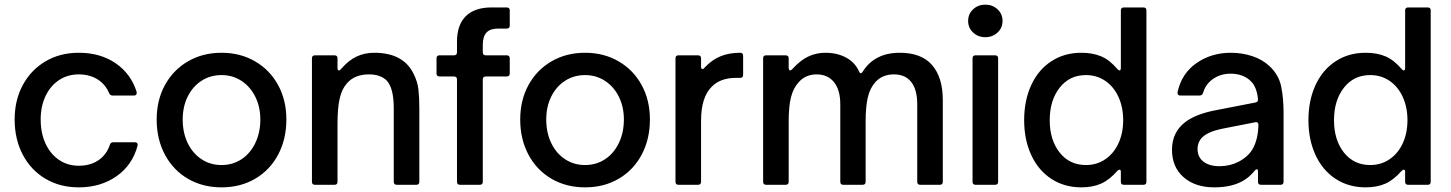

<svg xmlns="http://www.w3.org/2000/svg" viewBox="-20 -795 6242 826"><path d="M43 -281Q43 -364 78 -429Q113 -494 175.5 -531Q238 -568 319 -568Q412 -568 478 -522.5Q544 -477 568 -399V-395Q568 -384 556 -384H464Q454 -384 449 -395Q433 -433 399 -454Q365 -475 319 -475Q271 -475 234 -450.5Q197 -426 176 -382Q155 -338 155 -281Q155 -222 176 -177Q197 -132 234 -107Q271 -82 319 -82Q369 -82 404 -106Q439 -130 453 -173Q456 -183 468 -183H560Q574 -183 572 -169Q550 -85 481.5 -37Q413 11 319 11Q238 11 175.5 -26Q113 -63 78 -129.5Q43 -196 43 -281Z M654 -281Q654 -364 689.5 -429Q725 -494 788.5 -531Q852 -568 933 -568Q1014 -568 1077.5 -531Q1141 -494 1176.5 -429Q1212 -364 1212 -281Q1212 -197 1177 -130.5Q1142 -64 1078.5 -26.5Q1015 11 933 11Q852 11 788.5 -26Q725 -63 689.5 -129.5Q654 -196 654 -281ZM1100 -281Q1100 -335 1078.5 -378.5Q1057 -422 1019 -447Q981 -472 933 -472Q885 -472 847 -447.5Q809 -423 787.5 -379.5Q766 -336 766 -281Q766 -224 787.5 -179.5Q809 -135 847 -110Q885 -85 933 -85Q981 -85 1019 -110Q1057 -135 1078.5 -180Q1100 -225 1100 -281Z M1335 0Q1322 0 1322 -13V-544Q1322 -557 1335 -557H1419Q1432 -557 1432 -544V-503Q1432 -492 1438 -492Q1443 -492 1447 -498Q1480 -536 1514.5 -552Q1549 -568 1590 -568Q1715 -568 1759 -478Q1776 -445 1780 -410.5Q1784 -376 1784 -328V-13Q1784 0 1771 0H1687Q1674 0 1674 -13V-329Q1674 -414 1645 -447Q1618 -475 1567 -475Q1506 -475 1473 -437Q1451 -413 1441.5 -372Q1432 -331 1432 -261V-13Q1432 0 1419 0Z M1959 0Q1946 0 1946 -13V-453Q1946 -466 1933 -466H1871Q1858 -466 1858 -479V-544Q1858 -557 1871 -557H1933Q1946 -557 1946 -570V-616Q1946 -688 1984 -725.5Q2022 -763 2095 -763H2160Q2173 -763 2173 -750V-685Q2173 -672 2160 -672H2121Q2089 -672 2073 -655Q2057 -638 2057 -601V-570Q2057 -557 2070 -557H2160Q2173 -557 2173 -544V-479Q2173 -466 2160 -466H2070Q2057 -466 2057 -453V-13Q2057 0 2044 0Z M2218 -281Q2218 -364 2253.5 -429Q2289 -494 2352.5 -531Q2416 -568 2497 -568Q2578 -568 2641.5 -531Q2705 -494 2740.5 -429Q2776 -364 2776 -281Q2776 -197 2741 -130.5Q2706 -64 2642.5 -26.5Q2579 11 2497 11Q2416 11 2352.5 -26Q2289 -63 2253.5 -129.5Q2218 -196 2218 -281ZM2664 -281Q2664 -335 2642.5 -378.5Q2621 -422 2583 -447Q2545 -472 2497 -472Q2449 -472 2411 -447.5Q2373 -423 2351.5 -379.5Q2330 -336 2330 -281Q2330 -224 2351.5 -179.5Q2373 -135 2411 -110Q2449 -85 2497 -85Q2545 -85 2583 -110Q2621 -135 2642.5 -180Q2664 -225 2664 -281Z M2899 0Q2886 0 2886 -13V-544Q2886 -557 2899 -557H2983Q2996 -557 2996 -544V-509Q2996 -498 3002 -498Q3007 -498 3011 -504Q3043 -538 3080 -553Q3117 -568 3164 -568Q3177 -568 3177 -555V-473Q3177 -460 3164 -460H3147Q3080 -460 3043 -423Q2996 -378 2996 -275V-13Q2996 0 2983 0Z M3276 0Q3263 0 3263 -13V-544Q3263 -557 3276 -557H3360Q3373 -557 3373 -544V-503Q3373 -498 3375 -495Q3377 -492 3379 -492Q3383 -492 3388 -497Q3422 -535 3456.5 -551.5Q3491 -568 3531 -568Q3582 -568 3620.5 -547Q3659 -526 3676 -487Q3679 -480 3683 -480Q3687 -480 3691 -486Q3742 -568 3851 -568Q3944 -568 3990 -515Q4036 -462 4036 -364V-13Q4036 0 4023 0H3939Q3926 0 3926 -13V-346Q3926 -410 3900 -442.5Q3874 -475 3826 -475Q3777 -475 3747 -443Q3723 -417 3713.5 -376.5Q3704 -336 3704 -273V-13Q3704 0 3691 0H3608Q3595 0 3595 -13V-346Q3595 -408 3568 -441.5Q3541 -475 3493 -475Q3469 -475 3449 -466Q3429 -457 3415 -440Q3393 -416 3383 -377Q3373 -338 3373 -273V-13Q3373 0 3360 0Z M4177 0Q4164 0 4164 -13V-544Q4164 -557 4177 -557H4261Q4274 -557 4274 -544V-13Q4274 0 4261 0ZM4145 -705Q4145 -735 4166.5 -755Q4188 -775 4219 -775Q4250 -775 4271.5 -755Q4293 -735 4293 -705Q4293 -675 4271.5 -655Q4250 -635 4219 -635Q4188 -635 4166.5 -655Q4145 -675 4145 -705Z M4386 -278Q4386 -363 4416.5 -429Q4447 -495 4503 -531.5Q4559 -568 4632 -568Q4681 -568 4717.5 -552.5Q4754 -537 4787 -498Q4792 -492 4796 -492Q4802 -492 4802 -503V-750Q4802 -763 4815 -763H4899Q4912 -763 4912 -750V-13Q4912 0 4899 0H4815Q4802 0 4802 -13V-56Q4802 -65 4796 -65Q4792 -65 4787 -60Q4753 -21 4717 -5Q4681 11 4632 11Q4559 11 4503 -25.5Q4447 -62 4416.5 -128Q4386 -194 4386 -278ZM4812 -278Q4812 -334 4791.5 -378.5Q4771 -423 4734.5 -447.5Q4698 -472 4652 -472Q4581 -472 4538.5 -417.5Q4496 -363 4496 -278Q4496 -193 4538.5 -139Q4581 -85 4652 -85Q4698 -85 4734.5 -109.5Q4771 -134 4791.5 -178Q4812 -222 4812 -278Z M5022 -151Q5022 -228 5082 -272Q5127 -305 5211 -321L5381 -354Q5386 -355 5389.5 -358.5Q5393 -362 5392 -368Q5387 -420 5362 -445Q5329 -478 5274 -478Q5232 -478 5199.5 -456Q5167 -434 5156 -396Q5152 -384 5141 -384H5058Q5044 -384 5046 -399Q5064 -480 5128 -524Q5192 -568 5275 -568Q5324 -568 5367.5 -553.5Q5411 -539 5441 -511Q5481 -474 5491.5 -424Q5502 -374 5502 -309V-13Q5502 0 5489 0H5405Q5392 0 5392 -13V-56Q5392 -67 5387 -67Q5383 -67 5379 -62Q5357 -35 5334 -21Q5284 11 5204 11Q5122 11 5072 -32.5Q5022 -76 5022 -151ZM5306 -98Q5352 -121 5372 -159.5Q5392 -198 5394 -257Q5394 -264 5390 -267.5Q5386 -271 5380 -269L5237 -241Q5179 -229 5153 -205Q5132 -184 5132 -154Q5132 -119 5157.5 -99.5Q5183 -80 5226 -80Q5270 -80 5306 -98Z M5609 -278Q5609 -363 5639.5 -429Q5670 -495 5726 -531.5Q5782 -568 5855 -568Q5904 -568 5940.5 -552.5Q5977 -537 6010 -498Q6015 -492 6019 -492Q6025 -492 6025 -503V-750Q6025 -763 6038 -763H6122Q6135 -763 6135 -750V-13Q6135 0 6122 0H6038Q6025 0 6025 -13V-56Q6025 -65 6019 -65Q6015 -65 6010 -60Q5976 -21 5940 -5Q5904 11 5855 11Q5782 11 5726 -25.5Q5670 -62 5639.5 -128Q5609 -194 5609 -278ZM6035 -278Q6035 -334 6014.5 -378.5Q5994 -423 5957.5 -447.5Q5921 -472 5875 -472Q5804 -472 5761.5 -417.5Q5719 -363 5719 -278Q5719 -193 5761.5 -139Q5804 -85 5875 -85Q5921 -85 5957.5 -109.5Q5994 -134 6014.5 -178Q6035 -222 6035 -278Z"/></svg>

Font: Open Sauce Two Medium
Style: Regular
Weight: 500
Designer: Alfredo Marco Pradil
Foundry: Creative Sauce Fz LLC
Version: Version 1.477